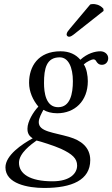

<svg xmlns="http://www.w3.org/2000/svg" viewBox="-20 -693 556 951"><path d="M415 -291C415 -318 409 -354 395 -374C410 -388 435 -399 442 -399C451 -399 454 -394 457 -389C462 -381 469 -372 485 -372C503 -372 516 -386 516 -405C516 -423 500 -439 477 -439C451 -439 413 -429 378 -397C356 -423 324 -439 280 -439C168 -439 124 -363 124 -283C124 -239 143 -197 170 -165C145 -139 116 -91 116 -56C116 -46 116 -23 142 -8C89 21 7 76 7 136C7 217 118 238 199 238C336 238 427 199 427 100C427 35 379 2 325 -14C245 -38 172 -40 172 -88C172 -108 186 -132 195 -149C211 -139 235 -132 263 -132C350 -132 415 -192 415 -291ZM161 3C179 7 249 29 282 44C338 70 362 92 362 127C362 165 328 205 240 205C128 205 74 168 74 113C74 65 136 21 161 3ZM341 -291C341 -229 328 -162 268 -162C207 -162 198 -234 198 -282C198 -354 210 -409 276 -409C319 -409 341 -359 341 -291ZM427 -671 327 -552C317 -539 312 -535 310 -524C309 -517 315 -511 322 -511C329 -511 337 -515 355 -530L493 -639L492 -650C473 -672 448 -673 442 -673C437 -673 430 -672 427 -671Z"/></svg>

Font: Libertinus Serif
Style: Italic
Weight: 400
Italic angle: -12°
Designer: Philipp H. Poll, Khaled Hosny
Foundry: Caleb Maclennan
Version: Version 7.050;RELEASE